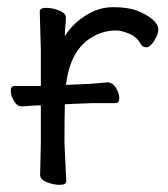

<svg xmlns="http://www.w3.org/2000/svg" viewBox="-20 -506 470 536"><path d="M164 -269 233 -272Q256 -274 280 -276H281Q294 -276 303.5 -261Q313 -246 313 -232Q313 -218 302 -218H233L162 -215H161Q160 -174 160 -106L165 0Q165 10 147 10Q129 10 110.5 2.5Q92 -5 92 -18L94 -106V-212Q80 -212 42 -209H41Q28 -209 19 -224Q10 -239 10 -252.5Q10 -266 21 -266H94V-367L91 -474Q91 -484 109 -484Q127 -484 145.5 -476.5Q164 -469 164 -457.5Q164 -446 162.5 -434Q161 -422 161 -405Q181 -438 218 -462Q255 -486 296 -486Q337 -486 363 -476Q389 -466 405.5 -452Q422 -438 422 -424Q422 -410 410.5 -392Q399 -374 388.5 -374Q378 -374 372 -384Q362 -403 340.5 -412Q319 -421 304 -421Q262 -421 226 -395Q175 -358 164 -269Z"/></svg>

Font: Moon Stars Kai T
Style: Regular
Weight: 400
Designer: GuiWonder
Version: Version 1.101